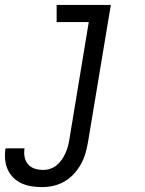

<svg xmlns="http://www.w3.org/2000/svg" viewBox="-70 -540 590 783"><path d="M101 223Q79 223 57.5 219.5Q36 216 17.5 207.5Q-1 199 -15.5 184.5Q-30 170 -38.5 151.5Q-47 133 -49 111Q-51 89 -48 68L-47 65H30V66Q27 84 30.5 101Q34 118 45 130.5Q56 143 72.5 148Q89 153 106 153Q121 153 135.5 148Q150 143 161.5 133.5Q173 124 182 111Q191 98 197 84.5Q203 71 207 56.5Q211 42 213 28L292 -450H161V-520H382L289 39Q285 62 278.5 85Q272 108 260 129.5Q248 151 231 169.5Q214 188 192 200.5Q170 213 147 218Q124 223 101 223Z"/></svg>

Font: Iosevka Term Oblique
Style: Regular
Weight: 400
Italic angle: -9°
Monospace: yes
Designer: Belleve Invis
Foundry: Belleve Invis
Version: Version 31.4.0